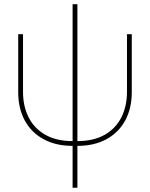

<svg xmlns="http://www.w3.org/2000/svg" viewBox="-20 -676 703 900"><path d="M320.3 7.8Q242.2 7.8 184.8 -23.2Q127.4 -54.2 96.4 -110.8Q65.4 -167.5 65.4 -245.1V-515.6H87.9V-245.1Q87.9 -177.7 114.3 -125.7Q140.6 -73.7 192.6 -44.2Q244.6 -14.6 320.3 -14.6V-656.2H342.8V-14.6Q418.9 -14.6 470.7 -44.2Q522.5 -73.7 548.8 -125.7Q575.2 -177.7 575.2 -245.1V-515.6H597.7V-245.1Q597.7 -167.5 566.7 -110.8Q535.6 -54.2 478.5 -23.2Q421.4 7.8 342.8 7.8V204.1H320.3Z"/></svg>

Font: Inter Display Thin
Style: Regular
Weight: 100
Designer: Rasmus Andersson
Foundry: rsms
Version: Version 4.000;git-a52131595